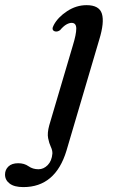

<svg xmlns="http://www.w3.org/2000/svg" viewBox="-141 -492 465 764"><path d="M254 -334.5 123.5 107.5Q79.5 252.5 -48 252.5Q-84 252.5 -102.5 238.5Q-121 224.5 -121 202.5Q-121 183.5 -107.5 170.5Q-94 157.5 -68.5 157.5Q-44.5 157.5 -27.5 169.5Q-10.5 181.5 12 181.5Q32.5 181.5 48.8 165Q65 148.5 67.5 119Q68 106.5 61.2 92.2Q54.5 78 50.5 57.8Q46.5 37.5 55 6.5L149 -311.5Q162.5 -355.5 162.5 -378.2Q162.5 -401 144 -401Q134.5 -401 123 -394.5Q111.5 -388 98 -372Q86.5 -364 76.5 -367.5Q62 -373 73 -392.5Q89.5 -423.5 126 -447.5Q162.5 -471.5 203.5 -471.5Q254 -471.5 264.5 -437.2Q275 -403 254 -334.5Z"/></svg>

Font: Fraunces 9pt
Style: Italic
Weight: 400
Italic angle: -16°
Version: Version 1.000;[b76b70a41]